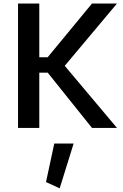

<svg xmlns="http://www.w3.org/2000/svg" viewBox="-20 -717 688 1076"><path d="M237.8 303.2 314.5 338.4 392.6 87.4H284.2ZM247.1 -396H200.2V-697.3H81.1V0H200.2V-309.6H247.6L495.6 0H635.7L342.8 -348.1L635.7 -697.3H495.6Z"/></svg>

Font: Estedad SemiBold
Style: Regular
Weight: 600
Designer: Amin Abedi
Version: Version 7.3